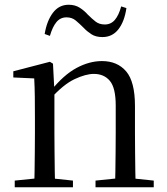

<svg xmlns="http://www.w3.org/2000/svg" viewBox="-20 -788 701 808"><path d="M42 0V-28L150 -39H183L287 -28V0ZM124 0Q125 -24 125.5 -65Q126 -106 126.5 -150.5Q127 -195 127 -229V-289Q127 -341 126.5 -381Q126 -421 124 -458L36 -462V-488L190 -528L203 -520L209 -403V-402V-229Q209 -195 209.5 -150.5Q210 -106 210.5 -65Q211 -24 212 0ZM382 0V-28L489 -39H522L627 -28V0ZM464 0Q465 -24 465.5 -64.5Q466 -105 466.5 -149.5Q467 -194 467 -229V-344Q467 -418 442.5 -447.5Q418 -477 375 -477Q341 -477 294 -455Q247 -433 192 -372L184 -406H194Q248 -473 302 -502Q356 -531 409 -531Q474 -531 511 -487.5Q548 -444 548 -342V-229Q548 -194 548.5 -149.5Q549 -105 549.5 -64.5Q550 -24 551 0ZM168 -645Q177 -700 202.5 -734Q228 -768 269 -768Q296 -768 315.5 -755.5Q335 -743 349 -727Q367 -709 382.5 -697Q398 -685 421 -685Q447 -685 463.5 -704.5Q480 -724 490 -761L512 -754Q504 -698 478.5 -665Q453 -632 411 -632Q383 -632 364.5 -644Q346 -656 332 -671Q315 -688 299 -701.5Q283 -715 260 -715Q234 -715 217.5 -695Q201 -675 190 -637Z"/></svg>

Font: Noto Serif TC
Style: Regular
Weight: 400
Designer: Ryoko NISHIZUKA  (kana & ideographs); Frank Grießhammer (Latin, Greek & Cyrillic); Wenlong ZHANG  (bopomofo); Sandoll Co
Foundry: Adobe
Version: Version 2.003-H1;hotconv 1.1.1;makeotfexe 2.6.0